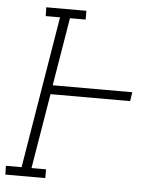

<svg xmlns="http://www.w3.org/2000/svg" viewBox="-69 -782 721 829"><g transform="rotate(5 292.0 -367.5)"><path d="M-15 0 -16 -38H52L161 -697H99L98 -735H272V-697H204L155 -402H500L494 -363H149L95 -38H158V0Z"/></g></svg>

Font: Iosevka Etoile Extralight
Style: Italic
Weight: 200
Italic angle: -9°
Designer: Belleve Invis
Foundry: Belleve Invis
Version: Version 22.1.2; ttfautohint (v1.8.4)